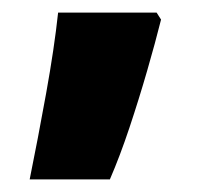

<svg xmlns="http://www.w3.org/2000/svg" viewBox="-20 -150 312 304"><path d="M228 -130 235 -119Q226 -83 213 -38Q200 7 185 52Q170 97 154 134H27Q40 70 53 -2Q66 -74 72 -130Z"/></svg>

Font: Noto Sans Disp ExtBd
Style: Regular
Weight: 800
Designer: Monotype Design Team
Foundry: Monotype Imaging Inc.
Version: Version 2.000;GOOG;noto-source:20170915:90ef993387c0; ttfaut